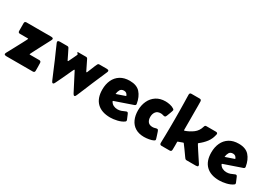

<svg xmlns="http://www.w3.org/2000/svg" viewBox="5 -1513 3233 2316"><g transform="rotate(30 1622.0 -355.0)"><path d="M170.4 -311Q170.4 -314.9 167.2 -315.7Q164.1 -316.4 161.6 -316.4H54.2Q29.3 -316.4 29.3 -341.3Q29.3 -368.7 29.1 -395.8Q28.8 -422.9 28.8 -449.7Q28.8 -475.1 54.2 -475.1H399.4Q407.7 -475.1 417.7 -472.2Q427.7 -469.2 427.7 -458Q427.7 -453.1 425.8 -448.2Q423.8 -443.4 421.4 -438.5Q418 -431.6 406.2 -409.4Q394.5 -387.2 378.4 -356.4Q362.3 -325.7 345 -292.7Q327.6 -259.8 312.7 -231Q297.9 -202.1 288.6 -183.6Q279.3 -165 279.3 -163.6Q279.3 -160.2 282.5 -159.4Q285.6 -158.7 288.1 -158.7H415.5Q439.5 -158.7 440.9 -133.8Q442.4 -106.9 442.4 -79.6Q442.4 -52.2 442.4 -25.4Q442.4 0 417.5 0H47.4Q39.1 0 28.8 -2.9Q18.6 -5.9 18.6 -16.6Q18.6 -22 20.8 -27.1Q22.9 -32.2 25.4 -37.1Q29.3 -44.4 41.3 -66.4Q53.2 -88.4 69.6 -118.9Q85.9 -149.4 103.5 -182.1Q121.1 -214.8 136.2 -243.4Q151.4 -272 160.9 -290.8Q170.4 -309.6 170.4 -311Z M884.8 -475.1Q899.4 -475.1 907.2 -460.9Q925.3 -427.2 940.9 -392.3Q956.5 -357.4 974.6 -323.7Q975.6 -321.8 977.5 -318.8Q979.5 -315.9 982.4 -315.9Q984.9 -315.9 986.8 -319.1Q988.8 -322.3 989.3 -324.2Q1004.4 -357.4 1017.3 -392.3Q1030.3 -427.2 1046.4 -460Q1053.7 -475.1 1069.3 -475.1H1174.3Q1183.6 -475.1 1192.6 -471.9Q1201.7 -468.8 1201.7 -457.5Q1201.7 -449.7 1197.3 -439.9Q1175.8 -389.2 1153.6 -338.6Q1131.3 -288.1 1109.9 -237.3Q1087.4 -183.1 1064.9 -128.7Q1042.5 -74.2 1019 -20.5Q1016.6 -14.2 1011 -4.9Q1005.4 4.4 997.1 4.4Q989.3 4.4 983.4 -4.2Q977.5 -12.7 974.1 -18.6Q941.4 -79.1 911.1 -140.6Q880.9 -202.1 848.1 -262.7Q847.2 -264.6 845.5 -267.3Q843.8 -270 841.3 -270Q838.9 -270 836.9 -267.3Q835 -264.6 834 -262.7Q826.2 -247.6 819.1 -231.7Q812 -215.8 804.7 -200.2Q783.7 -155.8 763.2 -110.6Q742.7 -65.4 720.2 -21.5Q717.3 -15.6 711.4 -6.3Q705.6 2.9 697.3 2.9Q689 2.9 683.1 -6.6Q677.2 -16.1 674.8 -22.5Q649.9 -79.6 626 -137Q602.1 -194.3 577.6 -252Q557.1 -298.8 536.1 -345.7Q515.1 -392.6 495.1 -439.9Q490.7 -449.7 490.7 -457.5Q490.7 -468.8 499.8 -471.9Q508.8 -475.1 518.1 -475.1H624Q639.2 -475.1 646.5 -461.4Q664.1 -428.7 679.7 -395Q695.3 -361.3 712.4 -328.1Q713.4 -326.2 715.1 -323.2Q716.8 -320.3 719.7 -320.3Q722.2 -320.3 724.1 -323.2Q726.1 -326.2 726.6 -328.1Q729 -332.5 737.5 -350.3Q746.1 -368.2 756.6 -389.9Q767.1 -411.6 774.7 -428.2Q782.2 -444.8 782.2 -446.3Q782.2 -451.7 774.4 -458.7Q766.6 -465.8 766.6 -470.7Q766.6 -474.1 770.5 -474.6Q774.4 -475.1 776.4 -475.1Z M1501 14.2Q1380.9 14.2 1315.9 -48.8Q1251 -111.8 1251 -232.4Q1251 -306.6 1277.8 -364.5Q1304.7 -422.4 1357.7 -455.6Q1410.6 -488.8 1487.8 -488.8Q1585.4 -488.8 1633.8 -434.3Q1682.1 -379.9 1697.3 -289.6Q1697.8 -287.6 1697.8 -284.2Q1697.8 -269 1681.2 -263.2L1435.1 -178.2Q1429.7 -176.3 1429.7 -172.4Q1429.7 -170.9 1430.7 -168Q1445.8 -140.6 1471.7 -127.9Q1497.6 -115.2 1527.8 -115.2Q1555.2 -115.2 1579.6 -123.8Q1604 -132.3 1627.9 -144Q1636.7 -148.4 1643.6 -148.4Q1651.4 -148.4 1656.2 -143.3Q1661.1 -138.2 1663.6 -131.3L1691.9 -63.5Q1694.3 -57.6 1694.3 -52.2Q1694.3 -45.9 1691.2 -42Q1688 -38.1 1682.6 -34.2Q1647.5 -9.8 1595.5 2.2Q1543.5 14.2 1501 14.2ZM1416.5 -264.6Q1448.2 -275.4 1479.2 -286.1Q1510.3 -296.9 1541.5 -307.6Q1535.2 -327.6 1521.7 -339.1Q1508.3 -350.6 1486.8 -350.6Q1449.2 -350.6 1434.1 -323.7Q1418.9 -296.9 1416.5 -264.6Z M2060.5 -151.9Q2070.3 -151.9 2074.7 -146.2Q2079.1 -140.6 2082 -132.3Q2084 -127.4 2088.9 -112.5Q2093.8 -97.7 2099.6 -79.8Q2105.5 -62 2109.6 -47.9Q2113.8 -33.7 2113.8 -30.8Q2113.8 -18.6 2099.6 -11.7Q2075.7 0.5 2038.1 6.8Q2000.5 13.2 1973.1 13.2Q1898.4 13.2 1848.6 -17.6Q1798.8 -48.3 1774.2 -103.3Q1749.5 -158.2 1749.5 -229.5Q1749.5 -301.8 1776.9 -360.6Q1804.2 -419.4 1856.9 -454.3Q1909.7 -489.3 1985.8 -489.3Q2014.2 -489.3 2047.6 -482.2Q2081.1 -475.1 2105 -459Q2110.4 -455.6 2113.5 -451.4Q2116.7 -447.3 2116.7 -440.4Q2116.7 -437.5 2112.3 -424.3Q2107.9 -411.1 2101.8 -394.8Q2095.7 -378.4 2090.3 -364.5Q2085 -350.6 2083 -345.7Q2079.6 -337.9 2075 -332Q2070.3 -326.2 2060.5 -326.2Q2050.3 -326.2 2036.9 -330.8Q2023.4 -335.4 2006.8 -335.4Q1960.9 -335.4 1939 -306.6Q1917 -277.8 1917 -234.4Q1917 -192.9 1937.3 -167.2Q1957.5 -141.6 2001 -141.6Q2019 -141.6 2034.4 -146.7Q2049.8 -151.9 2060.5 -151.9Z M2209.5 0Q2184.1 0 2184.1 -25.9Q2184.1 -52.2 2185.1 -78.9Q2186 -105.5 2186.5 -132.3Q2187.5 -188 2188 -243.7Q2188.5 -299.3 2188.5 -355.5Q2188.5 -413.6 2187.7 -471.7Q2187 -529.8 2186 -587.4Q2185.5 -615.2 2184.6 -643.1Q2183.6 -670.9 2183.6 -698.2Q2183.6 -724.1 2209 -724.1H2323.2Q2347.2 -724.1 2348.6 -699.2Q2350.1 -668 2349.6 -635.7Q2349.1 -603.5 2349.6 -571.8Q2350.1 -505.4 2350.1 -438.5Q2350.1 -371.6 2350.1 -304.7Q2350.1 -295.9 2356 -295.9Q2357.4 -295.9 2360.4 -296.9Q2419.9 -317.4 2468.3 -353.8Q2516.6 -390.1 2534.7 -453.6Q2537.6 -464.8 2543.2 -470.5Q2548.8 -476.1 2561 -476.1H2692.4Q2702.1 -476.1 2709.5 -471.9Q2716.8 -467.8 2716.8 -456.5Q2716.8 -453.6 2715.8 -448.7Q2702.1 -383.8 2666.5 -337.2Q2630.9 -290.5 2579.1 -251Q2575.2 -248 2575.2 -245.1Q2575.2 -243.2 2587.4 -223.6Q2599.6 -204.1 2617.9 -176Q2636.2 -147.9 2655.3 -118.9Q2674.3 -89.8 2689 -67.9Q2703.6 -45.9 2708 -39.1Q2711.4 -34.2 2714.4 -28.3Q2717.3 -22.5 2717.3 -16.1Q2717.3 -4.9 2706.3 -2.4Q2695.3 0 2687 0H2556.2Q2544.9 0 2536.1 -10.3Q2529.8 -18.1 2523.4 -27.1Q2517.1 -36.1 2511.2 -44.4Q2489.7 -73.7 2469 -103.8Q2448.2 -133.8 2425.8 -162.1Q2423.3 -165.5 2419.9 -165.5Q2418.9 -165.5 2417.7 -165Q2416.5 -164.6 2415.5 -164.1Q2400.4 -157.7 2385 -153.1Q2369.6 -148.4 2354.5 -142.1Q2349.1 -139.6 2349.1 -134.8Q2349.1 -108.9 2349.6 -79.8Q2350.1 -50.8 2348.6 -24.9Q2347.2 0 2323.2 0Z M3019 14.2Q2898.9 14.2 2834 -48.8Q2769 -111.8 2769 -232.4Q2769 -306.6 2795.9 -364.5Q2822.8 -422.4 2875.7 -455.6Q2928.7 -488.8 3005.9 -488.8Q3103.5 -488.8 3151.9 -434.3Q3200.2 -379.9 3215.3 -289.6Q3215.8 -287.6 3215.8 -284.2Q3215.8 -269 3199.2 -263.2L2953.1 -178.2Q2947.8 -176.3 2947.8 -172.4Q2947.8 -170.9 2948.7 -168Q2963.9 -140.6 2989.7 -127.9Q3015.6 -115.2 3045.9 -115.2Q3073.2 -115.2 3097.7 -123.8Q3122.1 -132.3 3146 -144Q3154.8 -148.4 3161.6 -148.4Q3169.4 -148.4 3174.3 -143.3Q3179.2 -138.2 3181.6 -131.3L3210 -63.5Q3212.4 -57.6 3212.4 -52.2Q3212.4 -45.9 3209.2 -42Q3206.1 -38.1 3200.7 -34.2Q3165.5 -9.8 3113.5 2.2Q3061.5 14.2 3019 14.2ZM2934.6 -264.6Q2966.3 -275.4 2997.3 -286.1Q3028.3 -296.9 3059.6 -307.6Q3053.2 -327.6 3039.8 -339.1Q3026.4 -350.6 3004.9 -350.6Q2967.3 -350.6 2952.1 -323.7Q2937 -296.9 2934.6 -264.6Z"/></g></svg>

Font: Belanosima SemiBold
Style: Regular
Weight: 600
Designer: The DocRepair Project, Santiago Orozco
Foundry: Google
Version: Version 2.000